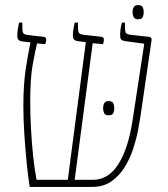

<svg xmlns="http://www.w3.org/2000/svg" viewBox="-20 -736 660 756"><path d="M97 0Q91 -36 85.5 -90Q80 -144 76 -204.5Q72 -265 72 -318Q72 -406 82 -469Q92 -532 100 -569L67 -573Q56 -575 52 -580Q48 -585 48 -595Q48 -608 50 -620.5Q52 -633 55 -647H68V-629Q68 -610 72 -605Q76 -600 90 -598L153 -591Q162 -589 162 -580Q162 -574 160.5 -569.5Q159 -565 158 -562L126 -565Q119 -537 109 -483Q99 -429 99 -334Q99 -285 102 -229.5Q105 -174 110.5 -121.5Q116 -69 124 -28H247L318 -570L286 -574Q275 -576 271 -581Q267 -586 267 -596Q267 -609 269 -621Q271 -633 274 -647H287V-629Q287 -611 291 -606Q295 -601 309 -599L380 -591Q389 -589 389 -580Q389 -574 388 -569.5Q387 -565 385 -562L345 -566L274 -28H346Q407 -28 446 -89.5Q485 -151 502 -262L548 -564L473 -574Q461 -576 457 -580.5Q453 -585 453 -597Q453 -610 455 -623.5Q457 -637 460 -647H472V-631Q472 -613 475.5 -607Q479 -601 494 -599L567 -591Q578 -589 577 -579L532 -271Q529 -251 522.5 -218Q516 -185 503.5 -147.5Q491 -110 470 -76.5Q449 -43 418 -21.5Q387 0 343 0ZM386 -310Q386 -321 390.5 -329.5Q395 -338 407 -338Q422 -338 426 -329.5Q430 -321 430 -310Q430 -299 426 -290.5Q422 -282 407 -282Q394 -282 390 -290.5Q386 -299 386 -310ZM523 -660Q511 -660 506.5 -668.5Q502 -677 502 -688Q502 -699 506.5 -707.5Q511 -716 523 -716Q538 -716 542 -707.5Q546 -699 546 -688Q546 -677 542 -668.5Q538 -660 523 -660Z"/></svg>

Font: Noto Serif Hebrew SemiCondensed Thin
Style: Regular
Weight: 100
Width: 4
Designer: Monotype Design Team
Foundry: Monotype Imaging Inc.
Version: Version 2.004; ttfautohint (v1.8.4.7-5d5b)